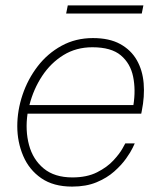

<svg xmlns="http://www.w3.org/2000/svg" viewBox="-20 -681 591 711"><path d="M247 10Q178 10 133 -21Q88 -52 66 -103.5Q44 -155 44 -214Q44 -272 63.5 -330Q83 -388 119.5 -435.5Q156 -483 208 -511.5Q260 -540 324 -540Q385 -540 425 -518Q465 -496 486.5 -458.5Q508 -421 512 -372.5Q516 -324 505 -270L503 -260H82Q73 -198 87.5 -144Q102 -90 142 -57Q182 -24 248 -24Q302 -24 339.5 -43Q377 -62 400 -87Q423 -112 433.5 -131Q444 -150 444 -150H479Q479 -150 471.5 -134Q464 -118 447 -94Q430 -70 403 -46Q376 -22 337.5 -6Q299 10 247 10ZM89 -292H474Q483 -348 473 -397Q463 -446 427.5 -476Q392 -506 322 -506Q262 -506 215 -477Q168 -448 136 -399.5Q104 -351 89 -292ZM505 -631H225L231 -661H511Z"/></svg>

Font: Be Vietnam Pro Variable Thin
Style: Italic
Weight: 100
Italic angle: -12°
Designer: Lam Bao, Tony Le, Vietanh Nguyen
Foundry: Yellow Type Foundry
Version: Version 1.002